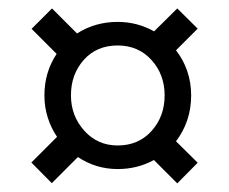

<svg xmlns="http://www.w3.org/2000/svg" viewBox="-20 -601 544 456"><path d="M103 -166 54.5 -215 115.5 -276Q101.5 -296.5 93.5 -321.5Q85.5 -346.5 85.5 -374.5Q85.5 -429.5 114.5 -473L55 -532.5L103.5 -581L163 -521.5Q206 -549 259.5 -549Q306 -549 346 -526.5L401 -581L449.5 -533L398 -481.5Q415 -460 424.5 -432.8Q434 -405.5 434 -374.5Q434 -342.5 424.5 -315Q415 -287.5 398 -265.5L449.5 -214.5L401 -165.5L345.5 -221Q306.5 -199.5 259.5 -199.5Q208 -199.5 165 -228ZM259.5 -255.5Q309 -255.5 340 -290Q371 -324.5 371 -374.5Q371 -424 339.8 -458.5Q308.5 -493 259.5 -493Q209.5 -493 179 -458.8Q148.5 -424.5 148.5 -374.5Q148.5 -326 180 -290.8Q211.5 -255.5 259.5 -255.5Z"/></svg>

Font: Spline Sans Light
Style: Regular
Weight: 300
Designer: Eben Sorkin, Mirko Velimirovic
Foundry: Sorkin Type
Version: Version 1.000; ttfautohint (v1.8.3)